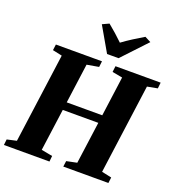

<svg xmlns="http://www.w3.org/2000/svg" viewBox="-180 -1133 1175 1272"><g transform="rotate(20 408.0 -497.5)"><path d="M-9 0 -4.5 -40.5 62.5 -55.5 148.5 -687 81.5 -701.5 87 -743H412L407 -701.5L323.5 -687L285.5 -407.5H536L574 -687.5L502 -701L507 -743H825.5L821 -701L749 -687.5L663 -55.5L732.5 -40.5L727.5 0H409.5L415 -40.5L488 -55.5L528.5 -351.5H278L237.5 -55.5L316 -40.5L312 0ZM427 -800 327 -973.5 373.5 -995Q402 -972 429 -947.8Q456 -923.5 481 -899.5Q515.5 -925 553 -948.8Q590.5 -972.5 627 -994L669.5 -972L508 -800Z"/></g></svg>

Font: Merriweather 60pt Black
Style: Italic
Weight: 900
Italic angle: -7.8°
Version: Version 2.101